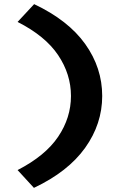

<svg xmlns="http://www.w3.org/2000/svg" viewBox="-20 -722 598 928"><path d="M144 186 65 100Q199 31 261 -61Q323 -153 323 -258Q323 -363 261 -455.5Q199 -548 65 -616L145 -702Q310 -624 392 -509Q474 -394 474 -258Q474 -123 391.5 -7.5Q309 108 144 186Z"/></svg>

Font: Lexend Giga SemiBold
Style: Regular
Weight: 600
Designer: Bonnie Shaver-Troup, Thomas Jockin
Foundry: Lexend
Version: Version 1.007